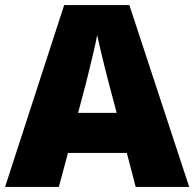

<svg xmlns="http://www.w3.org/2000/svg" viewBox="-20 -737 766 757"><path d="M515 0 480 -134H248L212 0H0L233 -717H490L726 0ZM409 -409Q404 -428 395 -463.5Q386 -499 377 -537Q368 -575 363 -599Q359 -575 350.5 -539Q342 -503 333.5 -468Q325 -433 319 -409L288 -292H440Z"/></svg>

Font: Noto Sans Hebrew Black
Style: Regular
Weight: 900
Designer: Monotype Design Team
Foundry: Monotype Imaging Inc.
Version: Version 2.003